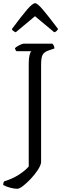

<svg xmlns="http://www.w3.org/2000/svg" viewBox="-51 -976 408 1196"><path d="M56 200Q38 200 11.5 193Q-15 186 -31 176Q-31 160 -24 153Q27 138 67 112Q107 86 128 61V-582Q128 -612 133 -632Q138 -652 144 -657H52Q48 -660 45 -666.5Q42 -673 42 -676Q49 -684 68.5 -694Q88 -704 96 -704H276Q279 -701 283.5 -693Q288 -685 288 -674L250 -661Q224 -652 214.5 -634.5Q205 -617 205 -574V36Q202 56 184 83.5Q166 111 141 137.5Q116 164 93 182Q70 200 56 200ZM47 -775Q27 -783 23 -795Q84 -877 118 -916.5Q152 -956 168 -956Q182 -956 216 -916Q250 -876 311 -795Q308 -791 303 -784.5Q298 -778 287 -775L167 -875Z"/></svg>

Font: Texturina ExtraLight
Style: Regular
Weight: 200
Designer: Guillermo Torres Carreño
Foundry: Omnibus-Type
Version: Version 1.002; ttfautohint (v1.8.3)